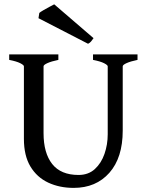

<svg xmlns="http://www.w3.org/2000/svg" viewBox="-20 -872 699 906"><path d="M628.9 -589.4Q595.7 -582.5 577.4 -574.2Q559.1 -565.9 559.1 -559.1V-255.9Q559.1 -127.9 496.1 -56.6Q433.1 14.6 327.6 14.6Q260.7 14.6 207.5 -10.3Q154.3 -35.2 123.5 -86.4Q92.8 -137.7 92.8 -216.8V-559.1Q92.8 -564.9 75.7 -573.7Q58.6 -582.5 23.4 -589.4V-615.2H255.4V-589.4Q222.2 -582.5 203.9 -574.2Q185.5 -565.9 185.5 -559.1V-243.7Q185.5 -149.9 226.3 -98.1Q267.1 -46.4 350.6 -46.4Q397 -46.4 427.5 -74.2Q458 -102.1 473.1 -146Q488.3 -189.9 488.3 -238.3V-559.1Q488.3 -564.9 471.2 -573.7Q454.1 -582.5 418.9 -589.4V-615.2H628.9ZM421.4 -691.9Q415 -682.6 409.4 -676Q403.8 -669.4 395.5 -665.5L161.6 -786.1L165.5 -811Q170.4 -815.4 184.6 -823.7Q198.7 -832 213.6 -839.8Q228.5 -847.7 235.8 -851.6Z"/></svg>

Font: Gentium Book Plus
Style: Regular
Weight: 400
Designer: Victor Gaultney, Annie Olsen, Iska Routamaa, Becca Hirsbrunner
Foundry: SIL International
Version: Version 6.101